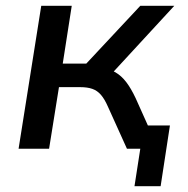

<svg xmlns="http://www.w3.org/2000/svg" viewBox="-20 -512 646 661"><path d="M443 129 463 0H421L434 -80H565L533 129ZM44 0 122 -492H227L196 -293H277L463 -492H580L356 -249L331 -277Q357 -275 377.5 -263Q398 -251 414.5 -229.5Q431 -208 447 -174L525 0H417L351 -146Q340 -171 327.5 -185.5Q315 -200 298 -206Q281 -212 256 -212H183L149 0Z"/></svg>

Font: Nunito Sans 10pt SemiBold
Style: Italic
Weight: 600
Italic angle: -9°
Designer: Vernon Adams
Foundry: Vernon Adams
Version: Version 3.101;gftools[0.9.27]